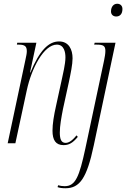

<svg xmlns="http://www.w3.org/2000/svg" viewBox="-20 -764 673 1024"><path d="M600 -676C618 -676 633 -688 633 -716C633 -734 621 -744 605 -744C586 -744 572 -728 572 -703C572 -685 585 -676 600 -676ZM319 10C346 10 367 0 395 -34L388 -42C363 -11 345 -2 330 -2C307 -2 299 -21 299 -57C299 -93 307 -137 316 -183L347 -325C357 -373 367 -420 367 -453C367 -500 347 -543 295 -543C239 -543 191 -495 142 -377H140L174 -536H72L70 -526H80C115 -526 123 -515 123 -490C123 -479 120 -466 115 -442L21 0H62L123 -283C148 -400 214 -526 283 -526C322 -526 329 -485 329 -458C329 -422 315 -367 310 -342L279 -200C267 -147 260 -103 260 -67C260 -17 277 10 319 10ZM329 240C405 240 443 187 480 12L596 -536H485L482 -526H495C530 -526 542 -520 542 -493C542 -477 539 -462 535 -441L435 29C403 177 383 229 325 229C313 229 299 227 290 224L287 234C298 238 311 240 329 240Z"/></svg>

Font: Noto Serif Display ExtraCondensed ExtraLight
Style: Italic
Weight: 200
Width: 2
Italic angle: -12°
Designer: Monotype Design Team
Foundry: Monotype Imaging Inc.
Version: Version 2.009